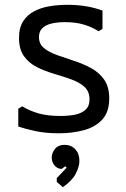

<svg xmlns="http://www.w3.org/2000/svg" viewBox="-20 -542 524 798"><path d="M406 -498V-422L390 -412Q362 -430 328 -440Q294 -450 250 -450Q220 -450 195.5 -444.5Q171 -439 156.5 -425.5Q142 -412 142 -388Q142 -359 163 -342Q184 -325 217.5 -313Q251 -301 288 -289Q325 -277 358.5 -259Q392 -241 413 -211Q434 -181 434 -133Q434 -76 404.5 -44.5Q375 -13 327 -0.5Q279 12 225 12Q170 12 128 3Q86 -6 56 -16V-90L72 -100Q104 -81 141 -70.5Q178 -60 232 -60Q263 -60 290 -65Q317 -70 334.5 -85Q352 -100 352 -129Q352 -162 331 -181Q310 -200 276.5 -212Q243 -224 205.5 -235Q168 -246 134.5 -262.5Q101 -279 80 -308Q59 -337 59 -384Q59 -427 76.5 -454Q94 -481 123.5 -496Q153 -511 188.5 -516.5Q224 -522 260 -522Q304 -522 340.5 -515.5Q377 -509 406 -498ZM241 236 216 214V198L257 155L251 149L237 160Q219 160 207 146Q195 132 195 113Q195 94 208.5 77Q222 60 248 60Q276 60 293 78.5Q310 97 310 126Q310 151 294.5 180.5Q279 210 241 236Z"/></svg>

Font: AR One Sans
Style: Regular
Weight: 400
Designer: Niteesh Yadav
Foundry: Niteesh Yadav
Version: Version 1.001;gftools[0.9.33]